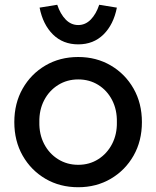

<svg xmlns="http://www.w3.org/2000/svg" viewBox="-20 -775 655 805"><path d="M308 10Q231 10 170.5 -25.5Q110 -61 75 -122.5Q40 -184 40 -263Q40 -342 75 -403.5Q110 -465 170.5 -500.5Q231 -536 308 -536Q384 -536 444.5 -500.5Q505 -465 540 -403.5Q575 -342 575 -263Q575 -184 540 -122.5Q505 -61 444.5 -25.5Q384 10 308 10ZM308 -84Q355 -84 392 -107.5Q429 -131 450 -171.5Q471 -212 470 -263Q471 -315 450 -355.5Q429 -396 392 -419Q355 -442 308 -442Q261 -442 223.5 -418.5Q186 -395 165 -354.5Q144 -314 145 -263Q144 -212 165 -171.5Q186 -131 223.5 -107.5Q261 -84 308 -84ZM308 -589Q244 -589 202 -630.5Q160 -672 146 -743L220 -755Q233 -716 255.5 -693Q278 -670 308 -670Q338 -670 360.5 -693Q383 -716 396 -755L470 -743Q456 -672 414 -630.5Q372 -589 308 -589Z"/></svg>

Font: Lexend Deca
Style: Regular
Weight: 400
Designer: Bonnie Shaver-Troup, Thomas Jockin
Foundry: Lexend
Version: Version 1.008; ttfautohint (v1.8.4.7-5d5b)